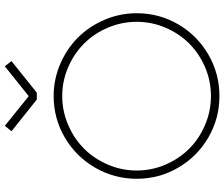

<svg xmlns="http://www.w3.org/2000/svg" viewBox="-88 -846 942 807"><g transform="rotate(-90 383.5 -442.0)"><path d="M384.8 -793.9 508.8 -893.1 530.8 -865.2 397.9 -758.8H369.1L235.8 -865.2L258.8 -893.1L381.8 -793.9ZM95.7 -460.2Q70.8 -402.3 70.8 -338.9Q70.8 -275.4 95.7 -217.8Q120.6 -160.2 162.6 -118.2Q204.6 -76.2 262.5 -51.5Q320.3 -26.9 383.8 -26.9Q447.3 -26.9 504.9 -51.5Q562.5 -76.2 604.5 -118.2Q646.5 -160.2 671.1 -217.8Q695.8 -275.4 695.8 -338.9Q695.8 -402.3 671.1 -460.2Q646.5 -518.1 604.5 -560.1Q562.5 -602.1 504.9 -627Q447.3 -651.9 383.8 -651.9Q320.3 -651.9 262.5 -627Q204.6 -602.1 162.6 -560.1Q120.6 -518.1 95.7 -460.2ZM383.8 -688Q454.6 -688 519 -660.2Q583.5 -632.3 630.1 -585.4Q676.8 -538.6 704.3 -474.1Q731.9 -409.7 731.9 -338.9Q731.9 -244.6 685.3 -164.6Q638.7 -84.5 558.3 -37.8Q478 8.8 383.8 8.8Q289.6 8.8 209.5 -37.8Q129.4 -84.5 82.8 -164.6Q36.1 -244.6 36.1 -338.9Q36.1 -433.1 82.8 -513.7Q129.4 -594.2 209.5 -641.1Q289.6 -688 383.8 -688Z"/></g></svg>

Font: RawengulkPcs
Style: Regular
Weight: 400
Version: Version 0.92